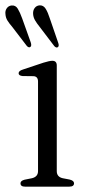

<svg xmlns="http://www.w3.org/2000/svg" viewBox="-25 -697 334 717"><path d="M187 -452.5V-58Q187 -36.5 209 -31.5L235 -26.5Q251.5 -22.5 251.5 -12.5Q251.5 0 233.5 0H68.5Q51.5 0 51.5 -12.5Q51.5 -22 67 -26L94.5 -31.5Q117 -37 117 -58V-392.5Q117 -411 101 -412.5L59.5 -413Q44.5 -414.5 44.5 -423.5Q44.5 -432.5 61 -437.5L137.5 -463Q160 -470 170.5 -470Q187 -470 187 -452.5ZM161.3 -627.5 192.1 -538Q196.6 -526 191.7 -521.5Q186.1 -516.5 178 -524.5L122.5 -597.5Q112.7 -609.5 106.1 -620.8Q99.4 -632 98.6 -645Q97.8 -658 104.4 -667Q111.1 -676 122.5 -677Q137 -678 145.6 -664.2Q154.1 -650.5 161.3 -627.5ZM57.7 -628.5 89.7 -539Q93.7 -527 89.3 -522.5Q83.6 -517 75.5 -525L20 -597.5Q9.9 -609 3 -620Q-3.9 -631 -4.7 -644.5Q-6.3 -657 0.4 -666.2Q7 -675.5 18.4 -676.5Q33 -678 41.3 -664.5Q49.6 -651 57.7 -628.5Z"/></svg>

Font: Fraunces 9pt Light
Style: Regular
Weight: 300
Version: Version 1.000;[0bf87f6ff]